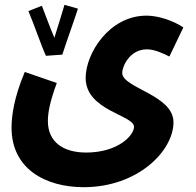

<svg xmlns="http://www.w3.org/2000/svg" viewBox="-20 -548 814 798"><path d="M239 -321C251 -359 294 -480 304 -512L248 -528C243 -509 222 -443 206 -391C187 -435 163 -502 154 -524L98 -502C117 -459 153 -354 171 -316ZM28 -17C28 153 168 230 328 230C552 230 701 80 701 -40C701 -154 488 -182 488 -245C488 -272 519 -343 591 -343C622 -343 661 -325 684 -313L742 -434C702 -461 640 -483 589 -483C434 -483 336 -326 336 -224C336 -88 537 -70 537 -21C537 15 470 86 338 86C244 86 179 43 179 -45C179 -81 188 -127 216 -203L83 -249C37 -140 28 -64 28 -17Z"/></svg>

Font: Noto Sans Arabic UI ExtraCondensed Extra
Style: Regular
Weight: 800
Width: 3
Designer: Nadine Chahine - Monotype Design Team
Foundry: Monotype Imaging Inc.
Version: Version 1.900